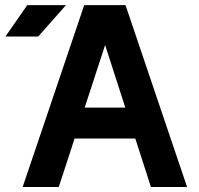

<svg xmlns="http://www.w3.org/2000/svg" viewBox="-20 -743 789 763"><path d="M195.8 -315.4V-192.4H585.7V-315.4ZM397.7 -564 579.8 0H723.4L478.8 -722.7H314.7L70.1 0H213.6ZM131.8 -597.7H1.5L88.4 -722.7H242.2Z"/></svg>

Font: Giphurs
Style: Regular
Weight: 400
Version: Version 2.010